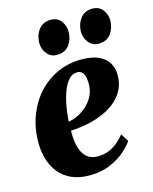

<svg xmlns="http://www.w3.org/2000/svg" viewBox="-118 -861 757 951"><g transform="rotate(-15 260.0 -386.0)"><path d="M450.5 -104Q437 -83.5 406.8 -56.2Q376.5 -29 330.2 -8.8Q284 11.5 223 11.5Q167.5 11.5 128.5 -7Q89.5 -25.5 65.2 -56.8Q41 -88 30 -126.8Q19 -165.5 18.5 -206Q18 -281.5 41.5 -345Q65 -408.5 107.2 -455.2Q149.5 -502 206.5 -528Q263.5 -554 330 -554Q384.5 -554 418.2 -538.5Q452 -523 468 -496.5Q484 -470 484.5 -437Q485.5 -390 466.2 -355Q447 -320 414.8 -295.8Q382.5 -271.5 343.2 -256.5Q304 -241.5 264 -234.5Q224 -227.5 190 -226.5Q189 -190 194.2 -161Q199.5 -132 211 -111.5Q222.5 -91 241 -80Q259.5 -69 284.5 -69Q320 -69 346.8 -81Q373.5 -93 392.8 -110.5Q412 -128 425.5 -144.5ZM294.5 -498Q268 -498 249.2 -476.2Q230.5 -454.5 218.2 -420.2Q206 -386 199.2 -346.8Q192.5 -307.5 190.5 -272.5Q207 -274.5 226.8 -282.2Q246.5 -290 265.8 -303.5Q285 -317 301.2 -336Q317.5 -355 326.8 -379.5Q336 -404 335 -433.5Q334 -467.5 323.5 -482.8Q313 -498 294.5 -498ZM219 -607Q188.5 -607 169.2 -631.8Q150 -656.5 150.5 -687Q151 -726.5 173 -754.8Q195 -783 233.5 -783Q269.5 -783 287.5 -758.2Q305.5 -733.5 305.5 -704.5Q305.5 -665.5 284.5 -636.2Q263.5 -607 219 -607ZM433 -607Q402.5 -607 383.2 -631.8Q364 -656.5 364 -687Q365 -726.5 386.5 -754.8Q408 -783 447.5 -783Q483 -783 501.2 -758.2Q519.5 -733.5 519.5 -704.5Q519 -665.5 498 -636.2Q477 -607 433 -607Z"/></g></svg>

Font: Merriweather 60pt Black
Style: Italic
Weight: 900
Italic angle: -7.8°
Version: Version 2.101